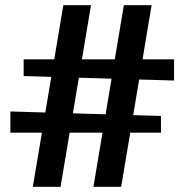

<svg xmlns="http://www.w3.org/2000/svg" viewBox="-20 -720 711 740"><path d="M340.1 0 457.4 -700H564.3L447 0ZM20 -208.8V-290.4L600.4 -273.1V-208.8ZM106.5 0 224.1 -700H330.7L213.4 0ZM71.1 -426.9V-491.2H650.8V-409.6Z"/></svg>

Font: Sutasoma
Style: Regular
Weight: 400
Designer: Izhar Fathurrohim, Akbar Rohmanto, Arusyal Khofiqoini
Foundry: Kiwari Kolektiv
Version: Version 1.102